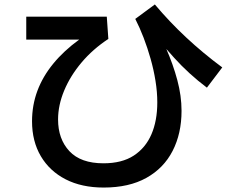

<svg xmlns="http://www.w3.org/2000/svg" viewBox="-20 -790 1040 863"><path d="M446 53Q347 53 275 16Q203 -21 163.5 -88Q124 -155 124 -245Q124 -317 148 -381.5Q172 -446 219.5 -504Q267 -562 336 -612H98V-715H460L467 -615Q397 -569 346.5 -509Q296 -449 268.5 -383Q241 -317 241 -253Q241 -165 292 -110.5Q343 -56 445 -56Q528 -56 581 -90.5Q634 -125 660.5 -186Q687 -247 687 -330Q687 -376 679 -426Q671 -476 657 -525.5Q643 -575 625.5 -620.5Q608 -666 588 -705L676 -770Q806 -615 979 -487L910 -396Q829 -457 762.5 -530.5Q696 -604 635 -683L655 -710Q695 -644 726.5 -572.5Q758 -501 777 -430Q796 -359 796 -292Q796 -190 756 -112Q716 -34 638 9.5Q560 53 446 53Z"/></svg>

Font: Murecho Thin Medium
Style: Regular
Weight: 500
Version: Version 1.010